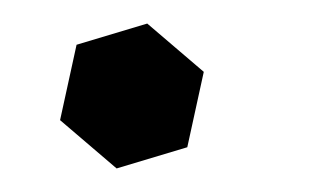

<svg xmlns="http://www.w3.org/2000/svg" viewBox="-20 -129 267 163"><path d="M105 -109 153 -68 139 -4 79 14 31 -27 45 -91Z"/></svg>

Font: Poltawski Nowy
Style: Italic
Weight: 400
Italic angle: -12°
Designer: Adam Pótawski, Mateusz Machalski, Borys Kosmynka, Ania Wieluska
Foundry: Capitalics.wtf
Version: Version 1.001;gftools[0.9.25]